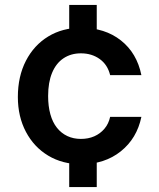

<svg xmlns="http://www.w3.org/2000/svg" viewBox="-20 -650 642 774"><path d="M259 104V-59H370V104ZM259 -467V-630H370V-467ZM307 12Q232 12 174.5 -22.5Q117 -57 84.5 -118.5Q52 -180 52 -259Q52 -342 84.5 -405Q117 -468 174.5 -503Q232 -538 307 -538Q403 -538 467.5 -487Q532 -436 550 -347H424Q414 -389 382 -412Q350 -435 306 -435Q266 -435 236 -415Q206 -395 190 -356.5Q174 -318 174 -263Q174 -222 183 -189.5Q192 -157 209.5 -135Q227 -113 251.5 -101.5Q276 -90 306 -90Q336 -90 360 -100.5Q384 -111 401 -131Q418 -151 424 -179H550Q532 -92 467 -40Q402 12 307 12Z"/></svg>

Font: DM Sans 9pt
Style: Semibold
Weight: 600
Designer: Colophon Foundry, Jonny Pinhorn
Foundry: Colophon Foundry
Version: Version 4.004;gftools[0.9.30]